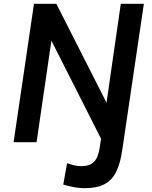

<svg xmlns="http://www.w3.org/2000/svg" viewBox="-20 -743 793 1003"><path d="M424 240Q389.5 240 356.8 232.8Q324 225.5 310.5 221L330.5 109.5Q343.5 114 362.8 119.5Q382 125 405 125Q448.5 125 471 102.5Q493.5 80 501 27L508 -18L248.5 -530.5L171 0H51L157.5 -723H274.5L536.5 -206.5L611 -723H731.5L618.5 42Q608.5 111 586.8 154.8Q565 198.5 525.8 219.2Q486.5 240 424 240Z"/></svg>

Font: Public Sans Thin SemiBold
Style: Italic
Weight: 600
Italic angle: -8°
Version: Version 2.001